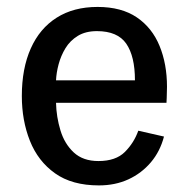

<svg xmlns="http://www.w3.org/2000/svg" viewBox="-20 -531 543 562"><path d="M269.5 11.7Q190.9 11.7 141.1 -23.7Q91.3 -59.1 67.6 -118.7Q43.9 -178.2 43.9 -250Q43.9 -330.6 70.1 -389.2Q96.2 -447.8 145.8 -479.2Q195.3 -510.7 265.6 -510.7Q335.4 -510.7 380.4 -480.2Q425.3 -449.7 447 -396.7Q468.8 -343.8 468.8 -276.9Q468.8 -274.9 468.5 -264.9Q468.3 -254.9 468 -244.6Q467.8 -234.4 467.3 -230H144Q145 -188.5 157 -149.2Q168.9 -109.9 196 -84.7Q223.1 -59.6 268.1 -59.6Q318.8 -59.6 345.5 -86.2Q372.1 -112.8 384.8 -148.4L460 -131.3Q448.7 -87.9 421.6 -55.9Q394.5 -23.9 356 -6.1Q317.4 11.7 269.5 11.7ZM144 -295.9H375Q375 -366.2 349.6 -403.1Q324.2 -439.9 263.7 -439.9Q230.5 -439.9 207.8 -426Q185.1 -412.1 171.6 -389.9Q158.2 -367.7 151.6 -343Q145 -318.4 144 -295.9Z"/></svg>

Font: Pontano Sans SemiBold
Style: Regular
Weight: 600
Designer: Vernon Adams
Foundry: Vernon Adams
Version: Version 2.001